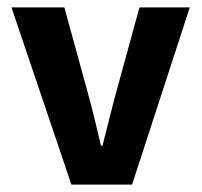

<svg xmlns="http://www.w3.org/2000/svg" viewBox="-20 -499 545 519"><path d="M173 0 11 -479H154L216 -253Q226 -217 235 -180Q244 -143 253 -105H257Q267 -143 276 -180Q285 -217 295 -253L357 -479H493L337 0Z"/></svg>

Font: Narnoor ExtraBold
Style: Regular
Weight: 800
Designer: S. Sridhar Murthy
Foundry: SIL International
Version: Version 3.000